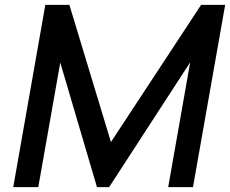

<svg xmlns="http://www.w3.org/2000/svg" viewBox="-20 -770 946 790"><path d="M774 0H672L762.5 -513.5L429 0H379L228 -512.5L137.5 0H34.5L166.5 -750H265.5L436.5 -185.5L807.5 -750H906.5Z"/></svg>

Font: Russisch Sans SemiBold
Style: Italic
Weight: 600
Width: 4
Italic angle: -10°
Designer: Michael Sharanda (font) & Cristiano Sobral (main changes)
Foundry: Michael Sharanda
Version: Version 2.00;September 8, 2020;FontCreator 13.0.0.2681 64-bi